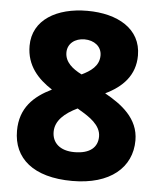

<svg xmlns="http://www.w3.org/2000/svg" viewBox="-53 -768 683 824"><g transform="rotate(5 289.0 -356.5)"><path d="M290 -723C160 -723 56 -665 56 -552C56 -467 106 -413 168 -373C92 -336 34 -283 34 -184C34 -66 120 10 289 10C452 10 544 -70 544 -187C544 -282 469 -337 397 -377C470 -412 523 -465 523 -551C523 -666 421 -723 290 -723ZM289 -600C330 -600 363 -576 363 -537C363 -491 326 -467 289 -449C249 -469 216 -496 216 -537C216 -576 248 -600 289 -600ZM191 -193C191 -242 231 -276 285 -302L298 -294C335 -272 387 -240 387 -190C387 -144 355 -114 287 -114C225 -114 191 -146 191 -193Z"/></g></svg>

Font: Noto Sans Arabic UI Extra
Style: Regular
Weight: 800
Designer: Nadine Chahine - Monotype Design Team
Foundry: Monotype Imaging Inc.
Version: Version 1.900